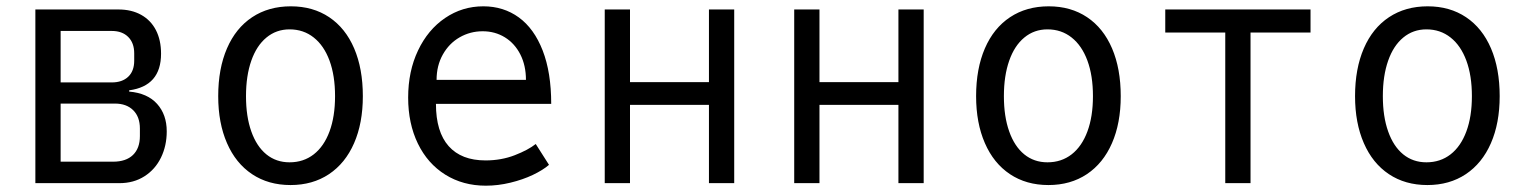

<svg xmlns="http://www.w3.org/2000/svg" viewBox="-20 -580 4840 608"><path d="M92 -550H355Q396.5 -550 427 -533Q457.5 -516 473.8 -484.5Q490 -453 490 -410Q490 -307.5 389 -294V-290Q447 -285 477.5 -251Q508 -217 508 -164Q508 -118.5 489.8 -81Q471.5 -43.5 437.5 -21.8Q403.5 0 358 0H92ZM423 -149V-173Q423 -210 401.8 -231Q380.5 -252 344 -252H172V-68H338Q379 -68 401 -89.2Q423 -110.5 423 -149ZM405 -388V-411Q405 -444 386 -463Q367 -482 334 -482H172V-319H334Q367 -319 386 -337Q405 -355 405 -388Z M671 -275.5Q671 -362.5 698.8 -426.8Q726.5 -491 778.5 -525.5Q830.5 -560 901 -560Q971 -560 1022.5 -525.5Q1074 -491 1101.5 -426.8Q1129 -362.5 1129 -275.5Q1129 -190 1101.2 -126.5Q1073.5 -63 1021.8 -28.5Q970 6 900 6Q830 6 778.2 -28.5Q726.5 -63 698.8 -126.8Q671 -190.5 671 -275.5ZM1041 -275.5Q1041 -340.5 1023.5 -388Q1006 -435.5 973.5 -461.2Q941 -487 897 -487Q855 -487 823.8 -461.2Q792.5 -435.5 775.8 -387.8Q759 -340 759 -275.5Q759 -211 775.8 -163.8Q792.5 -116.5 823.5 -91.2Q854.5 -66 897 -66Q941 -66 973.5 -91.2Q1006 -116.5 1023.5 -163.8Q1041 -211 1041 -275.5Z M1272.5 -271Q1272.5 -354.5 1303.8 -420.2Q1335 -486 1389.5 -523Q1444 -560 1510.5 -560Q1574.5 -560 1623 -524.8Q1671.5 -489.5 1698.5 -420Q1725.5 -350.5 1725.5 -251H1360.5Q1360.5 -162.5 1400.8 -117.2Q1441 -72 1517.5 -72Q1567.5 -72 1610 -88.5Q1652.5 -105 1676.5 -124L1718.5 -58Q1699.5 -41.5 1667.5 -26.2Q1635.5 -11 1596.2 -1.5Q1557 8 1518.5 8Q1446 8 1390 -27Q1334 -62 1303.2 -125.5Q1272.5 -189 1272.5 -271ZM1508.5 -481Q1469 -481 1435.5 -461.8Q1402 -442.5 1382.2 -407.2Q1362.5 -372 1362.5 -327H1645.5Q1645.5 -372.5 1627.8 -407.5Q1610 -442.5 1578.8 -461.8Q1547.5 -481 1508.5 -481Z M1895 -550H1975V-320H2225V-550H2305V0H2225V-248H1975V0H1895Z M2495 -550H2575V-320H2825V-550H2905V0H2825V-248H2575V0H2495Z M3071 -275.5Q3071 -362.5 3098.8 -426.8Q3126.5 -491 3178.5 -525.5Q3230.5 -560 3301 -560Q3371 -560 3422.5 -525.5Q3474 -491 3501.5 -426.8Q3529 -362.5 3529 -275.5Q3529 -190 3501.2 -126.5Q3473.5 -63 3421.8 -28.5Q3370 6 3300 6Q3230 6 3178.2 -28.5Q3126.5 -63 3098.8 -126.8Q3071 -190.5 3071 -275.5ZM3441 -275.5Q3441 -340.5 3423.5 -388Q3406 -435.5 3373.5 -461.2Q3341 -487 3297 -487Q3255 -487 3223.8 -461.2Q3192.5 -435.5 3175.8 -387.8Q3159 -340 3159 -275.5Q3159 -211 3175.8 -163.8Q3192.5 -116.5 3223.5 -91.2Q3254.5 -66 3297 -66Q3341 -66 3373.5 -91.2Q3406 -116.5 3423.5 -163.8Q3441 -211 3441 -275.5Z M3860 -477H3670V-550H4130V-477H3940V0H3860Z M4271 -275.5Q4271 -362.5 4298.8 -426.8Q4326.5 -491 4378.5 -525.5Q4430.5 -560 4501 -560Q4571 -560 4622.5 -525.5Q4674 -491 4701.5 -426.8Q4729 -362.5 4729 -275.5Q4729 -190 4701.2 -126.5Q4673.5 -63 4621.8 -28.5Q4570 6 4500 6Q4430 6 4378.2 -28.5Q4326.5 -63 4298.8 -126.8Q4271 -190.5 4271 -275.5ZM4641 -275.5Q4641 -340.5 4623.5 -388Q4606 -435.5 4573.5 -461.2Q4541 -487 4497 -487Q4455 -487 4423.8 -461.2Q4392.5 -435.5 4375.8 -387.8Q4359 -340 4359 -275.5Q4359 -211 4375.8 -163.8Q4392.5 -116.5 4423.5 -91.2Q4454.5 -66 4497 -66Q4541 -66 4573.5 -91.2Q4606 -116.5 4623.5 -163.8Q4641 -211 4641 -275.5Z"/></svg>

Font: JuliaMono
Style: Regular
Weight: 400
Monospace: yes
Designer: cormullion
Foundry: corm
Version: Version 0.055; ttfautohint (v1.8.4)